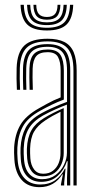

<svg xmlns="http://www.w3.org/2000/svg" viewBox="-20 -767 389 794"><path d="M283.8 0V-474.8Q283.8 -539.5 258.9 -567.6Q234 -595.8 176.8 -595.8Q117.5 -595.8 90.9 -570.2Q64.2 -544.8 62 -485.8Q61.2 -465.5 61.6 -441.9Q62 -418.2 63 -395.5H49.8Q48.8 -419 48.4 -442Q48 -465 48.8 -486.2Q51 -550.8 80.9 -578.8Q110.8 -606.8 176.8 -606.8Q219.8 -606.8 246.1 -593.4Q272.5 -580 284.8 -551Q297 -522 297 -474.8V0ZM154 -26Q186.8 -26 209.6 -43Q232.5 -60 244.6 -85.4Q256.8 -110.8 256.8 -135.2V-334.5Q234.8 -326.2 208.1 -314.2Q181.5 -302.2 157.8 -289.2Q117.5 -266.2 98.8 -234.9Q80 -203.5 78 -153Q77.5 -141.5 78 -131.2Q78.5 -121 79.2 -109.8Q81.8 -68.2 101.6 -47.1Q121.5 -26 154 -26ZM156.8 -37.8Q127.5 -37.8 111.5 -57.9Q95.5 -78 92.5 -110.5Q91.5 -123 91.2 -133.5Q91 -144 91.2 -152Q93.2 -199 109.9 -228.1Q126.5 -257.2 162.5 -279Q179.8 -289.5 201.2 -300.4Q222.8 -311.2 243.5 -320V-134Q243.5 -110.5 234.2 -88.4Q225 -66.2 205.9 -52Q186.8 -37.8 156.8 -37.8ZM158.5 -48.5Q183.2 -48.5 199.2 -61Q215.2 -73.5 222.8 -92.9Q230.2 -112.2 230.2 -133.2V-304.8Q213.8 -296.8 198.2 -288.1Q182.8 -279.5 167.2 -269Q135.2 -247.8 120.5 -221.9Q105.8 -196 104.5 -152.2Q104.2 -143 104.5 -132.9Q104.8 -122.8 105.5 -112Q107.5 -84.5 120.9 -66.5Q134.2 -48.5 158.5 -48.5ZM143.2 7Q96.2 7 69.6 -22.9Q43 -52.8 39.5 -106.8Q38.5 -121.5 38.2 -135Q38 -148.5 38.5 -157.5Q41.5 -210.8 63.9 -249.8Q86.2 -288.8 142.5 -320Q159.8 -329.8 173.9 -337.5Q188 -345.2 201.8 -351.8Q215.5 -358.2 230.8 -364.2V-474.8Q230.8 -511.2 219.9 -531.2Q209 -551.2 176.8 -551.2Q143.8 -551.2 130 -534.9Q116.2 -518.5 115 -483.5Q114.5 -467.5 114.6 -445.9Q114.8 -424.2 115.8 -395.5H102.5Q101.5 -425.5 101.4 -446.2Q101.2 -467 101.8 -484.5Q103.2 -526.5 120.9 -544.4Q138.5 -562.2 176.8 -562.2Q215.8 -562.2 229.9 -540Q244 -517.8 244 -474.8V-355.2Q217.2 -345.2 193.2 -333.5Q169.2 -321.8 147.2 -309.5Q94.8 -280.8 74.6 -243.8Q54.5 -206.8 51.8 -156.5Q51.2 -144.2 51.5 -132.9Q51.8 -121.5 52.8 -107.8Q56 -57.5 80.4 -30.8Q104.8 -4 146.8 -4Q183.2 -4 208.9 -22.2Q234.5 -40.5 248 -69.5H251L245.5 -11.8V0H232V-4.5L240 -45.8H237.5Q222 -20.8 198.5 -6.9Q175 7 143.2 7ZM257.2 0V-32L259.8 -100.5H256.8Q245.5 -64.5 218.6 -39.8Q191.8 -15 150 -15Q113 -15 91 -39.1Q69 -63.2 66 -108.5Q65 -122.8 64.8 -133.6Q64.5 -144.5 65 -155.5Q67.5 -203 85.9 -238Q104.2 -273 152.5 -299.2Q170 -308.8 188.9 -317.5Q207.8 -326.2 225.6 -333.6Q243.5 -341 257.2 -345.8V-474.8Q257.2 -527.8 238.6 -550.6Q220 -573.5 176.8 -573.5Q131.2 -573.5 110.8 -553Q90.2 -532.5 88.5 -484.8Q87.8 -464.5 88.1 -441Q88.5 -417.5 89.2 -395.5H76.2Q75.2 -418 74.9 -441.9Q74.5 -465.8 75.2 -485.2Q77.2 -538.5 100.8 -561.5Q124.2 -584.5 176.8 -584.5Q227 -584.5 248.8 -559Q270.5 -533.5 270.5 -474.8V0ZM174 -641Q117.8 -641 92.5 -665.8Q67.2 -690.5 65 -747.2H78.5Q80.2 -696.2 102.5 -674.2Q124.8 -652.2 174 -652.2Q223.2 -652.2 245.5 -674.2Q267.8 -696.2 269.5 -747.2H282.8Q280.8 -690.5 255.5 -665.8Q230.2 -641 174 -641ZM174 -663.2Q131.2 -663.2 112.2 -682.8Q93.2 -702.2 91.8 -747.2H105Q106 -708.2 122.1 -691.4Q138.2 -674.5 174 -674.5Q209.8 -674.5 225.8 -691.4Q241.8 -708.2 243 -747.2H256.2Q254.8 -702.2 235.5 -682.8Q216.2 -663.2 174 -663.2ZM174 -685.5Q145 -685.5 132 -699.9Q119 -714.2 118.2 -747.2H130Q130.2 -720.2 141 -708.5Q151.8 -696.8 174 -696.8Q196.5 -696.8 207.1 -708.5Q217.8 -720.2 218 -747.2H229.8Q228.8 -714.2 215.9 -699.9Q203 -685.5 174 -685.5Z"/></svg>

Font: Big Shoulders Inline Display Thin
Style: Regular
Weight: 400
Version: Version 2.002